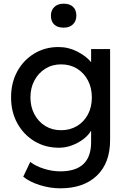

<svg xmlns="http://www.w3.org/2000/svg" viewBox="-20 -791 689 1041"><path d="M307 230Q251 230 195.5 212.5Q140 195 106 167L144 87Q174 110 218.5 124Q263 138 307 138Q474 138 474 -20V-83Q460 -58 432.5 -37Q405 -16 370.5 -3Q336 10 300 10Q225 10 166.5 -25.5Q108 -61 74 -122.5Q40 -184 40 -263Q40 -342 73.5 -403.5Q107 -465 165.5 -500.5Q224 -536 297 -536Q352 -536 400 -511Q448 -486 474 -454V-525H577V-32Q577 93 505 161.5Q433 230 307 230ZM311 -85Q360 -85 398 -108Q436 -131 457 -171Q478 -211 478 -263Q478 -315 456.5 -355.5Q435 -396 397.5 -419Q360 -442 311 -442Q263 -442 225.5 -418.5Q188 -395 166.5 -354.5Q145 -314 145 -263Q145 -212 166.5 -171.5Q188 -131 225.5 -108Q263 -85 311 -85ZM325 -641Q292 -641 274 -658Q256 -675 256 -706Q256 -735 274.5 -753Q293 -771 325 -771Q358 -771 376 -754Q394 -737 394 -706Q394 -677 375.5 -659Q357 -641 325 -641Z"/></svg>

Font: Lexend Deca
Style: Regular
Weight: 400
Designer: Bonnie Shaver-Troup, Thomas Jockin
Foundry: Lexend
Version: Version 1.008; ttfautohint (v1.8.4.7-5d5b)